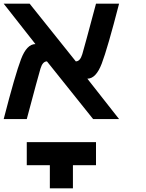

<svg xmlns="http://www.w3.org/2000/svg" viewBox="-20 -645 790 1040"><path d="M500 125V250H375V375H250V250H125V125ZM625 0H484.4L234.4 -312.5Q210.9 -312.5 199.2 -273.4Q187.5 -234.4 125 0H0Q62.5 -242.2 93.8 -324.2Q125 -406.2 171.9 -406.2L0 -625H140.6L390.6 -312.5Q414.1 -312.5 425.8 -351.6Q437.5 -390.6 500 -625H625Q562.5 -382.8 531.2 -300.8Q500 -218.8 453.1 -218.8Z"/></svg>

Font: CraftyPE
Style: Regular
Weight: 400
Designer: Erek Butcher
Foundry: Haunted Coop
Version: Version 0.018;April 4, 2024;FontCreator 15.0.0.2962 64-bit